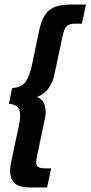

<svg xmlns="http://www.w3.org/2000/svg" viewBox="-20 -720 398 844"><path d="M112 104Q54 104 35.5 75.5Q17 47 30 -12L64 -172Q73 -215 65 -237.5Q57 -260 19 -264L33 -332Q77 -337 93.5 -361.5Q110 -386 120 -433L153 -590Q166 -649 195.5 -674.5Q225 -700 292 -700H358L340 -616H311Q285 -616 273.5 -605Q262 -594 256 -565L218 -387Q212 -359 193.5 -332Q175 -305 143 -294Q170 -282 177 -256Q184 -230 178 -201L142 -31Q136 -2 143 9Q150 20 176 20H205L187 104Z"/></svg>

Font: Kanit
Style: Italic
Weight: 400
Italic angle: -12°
Designer: Katatrad Team
Foundry: CadsonDemak
Version: Version 2.000; ttfautohint (v1.8.3)